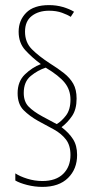

<svg xmlns="http://www.w3.org/2000/svg" viewBox="-20 -780 370 752"><path d="M49 -415Q49 -461 77.5 -488.5Q106 -516 140 -529Q105 -555 79 -583.5Q53 -612 53 -656Q53 -700 82.5 -730Q112 -760 172 -760Q201 -760 226.5 -752.5Q252 -745 270 -734L257 -714Q245 -722 223 -730Q201 -738 172 -738Q131 -738 104.5 -717.5Q78 -697 78 -656Q78 -614 105 -587Q132 -560 175 -532Q207 -512 230.5 -493.5Q254 -475 267 -452Q280 -429 280 -394Q280 -352 262.5 -326Q245 -300 221 -282Q250 -260 266 -235Q282 -210 282 -173Q282 -118 246.5 -83Q211 -48 146 -48Q116 -48 86.5 -55.5Q57 -63 40 -73V-101Q58 -89 87 -80Q116 -71 146 -71Q199 -71 227.5 -99Q256 -127 256 -173Q256 -211 238 -234Q220 -257 191 -273Q162 -289 130 -306Q96 -325 72.5 -348.5Q49 -372 49 -415ZM73 -416Q73 -382 92 -362.5Q111 -343 146 -324L202 -294Q220 -304 238 -327Q256 -350 256 -390Q256 -428 233.5 -456Q211 -484 159 -515Q128 -505 100.5 -482.5Q73 -460 73 -416Z"/></svg>

Font: Noto Sans Telugu ExtraCondensed Thin
Style: Regular
Weight: 100
Width: 2
Designer: Jelle Bosma - Monotype Design Team
Foundry: Monotype Imaging Inc.
Version: Version 2.005; ttfautohint (v1.8.4.7-5d5b)